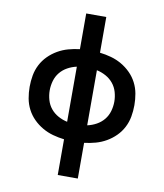

<svg xmlns="http://www.w3.org/2000/svg" viewBox="-100 -816 950 1112"><g transform="rotate(10 375.0 -260.0)"><path d="M316 215V5Q282 1 249.5 -8Q217 -17 187.5 -34Q158 -51 134 -75Q110 -99 94.5 -129Q79 -159 73 -192.5Q67 -226 67 -260Q67 -294 73 -327.5Q79 -361 94.5 -391Q110 -421 134 -445Q158 -469 187.5 -486Q217 -503 249.5 -512Q282 -521 316 -525V-735H434V-525Q468 -521 500.5 -512Q533 -503 562.5 -486Q592 -469 616 -445Q640 -421 655.5 -391Q671 -361 677 -327.5Q683 -294 683 -260Q683 -226 677 -192.5Q671 -159 655.5 -129Q640 -99 616 -75Q592 -51 562.5 -34Q533 -17 500.5 -8Q468 1 434 5V215ZM316 -98V-422Q288 -416 262.5 -402Q237 -388 219 -366Q201 -344 193 -316Q185 -288 185 -260Q185 -232 193 -204Q201 -176 219 -154Q237 -132 262.5 -118Q288 -104 316 -98ZM434 -98Q462 -104 487.5 -118Q513 -132 531 -154Q549 -176 557 -204Q565 -232 565 -260Q565 -288 557 -316Q549 -344 531 -366Q513 -388 487.5 -402Q462 -416 434 -422Z"/></g></svg>

Font: Iosevka Aile
Style: Bold
Weight: 700
Designer: Belleve Invis
Foundry: Belleve Invis
Version: Version 28.0.1; ttfautohint (v1.8.4)